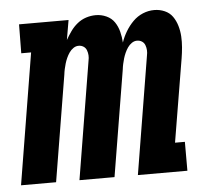

<svg xmlns="http://www.w3.org/2000/svg" viewBox="-47 -575 690 622"><g transform="rotate(-5 298.5 -264.0)"><path d="M-3 0 67 -426H35L36 -520H197L186 -456Q194 -470 203.5 -483.5Q213 -497 226 -507.5Q239 -518 254.5 -523Q270 -528 286 -528Q304 -528 320.5 -520.5Q337 -513 346.5 -499Q356 -485 360.5 -467.5Q365 -450 366 -432Q372 -450 382.5 -467.5Q393 -485 407 -499Q421 -513 439 -520.5Q457 -528 476 -528Q494 -528 510 -521Q526 -514 535.5 -500.5Q545 -487 550 -470Q555 -453 556 -435.5Q557 -418 555.5 -400Q554 -382 551 -364L506 -94H538V0H377L440 -383Q442 -392 441.5 -400.5Q441 -409 438 -417Q435 -425 428 -429.5Q421 -434 412 -434Q403 -434 395 -428.5Q387 -423 381.5 -415Q376 -407 372 -398Q368 -389 365.5 -380.5Q363 -372 361 -363Q359 -354 358 -345L301 0H187L250 -383Q252 -392 251.5 -400.5Q251 -409 248 -417Q245 -425 238 -429.5Q231 -434 222 -434Q213 -434 205 -428.5Q197 -423 191.5 -415Q186 -407 182 -398Q178 -389 175.5 -380.5Q173 -372 171 -363Q169 -354 168 -345L111 0Z"/></g></svg>

Font: Iosevka HT Extrabold Extended
Style: Italic
Weight: 800
Width: 7
Italic angle: -9°
Monospace: yes
Designer: Belleve Invis
Foundry: Belleve Invis
Version: Version 32.3.0; ttfautohint (v1.8.4)